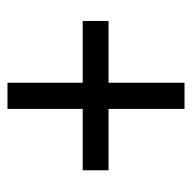

<svg xmlns="http://www.w3.org/2000/svg" viewBox="-20 -610 513 513"><g transform="rotate(90 236.5 -353.5)"><path d="M271 -387V-590H201V-387H36V-318H201V-117H271V-318H435V-387Z"/></g></svg>

Font: Noto Sans Lao Looped Condensed
Style: Regular
Weight: 400
Width: 3
Designer: Mark Frömberg, Ben Mitchell
Foundry: The Fontpad Ltd
Version: Version 1.003